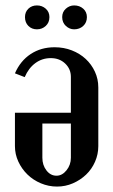

<svg xmlns="http://www.w3.org/2000/svg" viewBox="-20 -678 416 707"><path d="M342 -140Q342 -110 330 -82.5Q318 -55 297 -35Q276 -15 248.5 -3Q221 9 190 9Q159 9 130.5 -3Q102 -15 81 -35.5Q60 -56 47.5 -83Q35 -110 35 -140V-263H241V-395Q241 -424 220 -444Q199 -464 167 -464Q135 -464 110 -445.5Q85 -427 71 -394L35 -408Q55 -454 93 -479Q131 -504 181 -504Q215 -504 244.5 -492.5Q274 -481 295.5 -461Q317 -441 329.5 -414Q342 -387 342 -356ZM136 -97Q136 -70 151 -50.5Q166 -31 188 -31Q209 -31 225 -51Q241 -71 241 -97V-223H136ZM72 -615Q72 -634 84.5 -646Q97 -658 116 -658Q135 -658 148.5 -646Q162 -634 162 -615Q162 -595 148.5 -582.5Q135 -570 116 -570Q97 -570 84.5 -582.5Q72 -595 72 -615ZM209 -615Q209 -634 222.5 -646Q236 -658 253 -658Q273 -658 286.5 -646Q300 -634 300 -615Q300 -595 286.5 -582.5Q273 -570 253 -570Q236 -570 222.5 -582.5Q209 -595 209 -615Z"/></svg>

Font: Moniqa Paragraph
Style: Bold
Weight: 700
Designer: Rajesh Rajput
Foundry: Rajesh Rajput
Version: Version 1.000